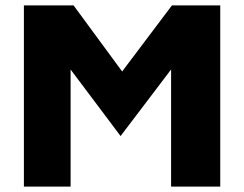

<svg xmlns="http://www.w3.org/2000/svg" viewBox="-20 -687 899 707"><path d="M68 0V-667H251L476 -361L381 -359L613 -667H791V0H610V-534L641 -472L424 -186L204 -479L240 -501V0Z"/></svg>

Font: Maven Pro ExtraBold
Style: Regular
Weight: 800
Designer: Joe Prince
Foundry: Joe Prince
Version: Version 2.100